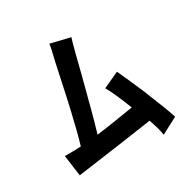

<svg xmlns="http://www.w3.org/2000/svg" viewBox="-182 -959 1164 1177"><g transform="rotate(-30 400.0 -371.0)"><path d="M762 -15C747 -63 722 -126 695 -192L691 -202C691 -204 690 -206 689 -207L685 -217C684 -219 684 -221 683 -223L677 -238C646 -310 615 -381 591 -432L478 -380C504 -336 532 -269 560 -197C480 -185 393 -169 295 -157C308 -200 324 -257 340 -317L343 -328C347 -342 350 -357 354 -372L357 -383C359 -390 361 -398 363 -405L366 -416C390 -507 412 -594 424 -643C436 -687 445 -725 455 -755L318 -788C314 -754 304 -722 293 -671C281 -618 261 -522 239 -420L236 -409L234 -397L231 -386L229 -375C228 -373 228 -371 227 -370L225 -358L222 -347C205 -273 187 -201 170 -146C162 -146 155 -145 148 -145C125 -144 91 -144 65 -144H56L76 4C101 0 143 -5 163 -8C264 -21 484 -53 614 -72C629 -29 642 12 646 46L762 -15Z"/></g></svg>

Font: Glow Sans TC Compressed
Style: Bold
Weight: 700
Width: 2
Designer: Ryoko NISHIZUKA (kana, bopomofo & ideographs); Paul D. Hunt (Latin, Greek & Cyrillic); Sandoll Communications, Soo-young
Version: Version 0.93